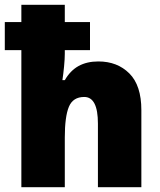

<svg xmlns="http://www.w3.org/2000/svg" viewBox="-23 -780 668 800"><path d="M247 -760V-688H352V-571H247V-556Q247 -535 244 -503.5Q241 -472 237 -446H247Q270 -486 304.5 -505Q339 -524 387 -524Q466 -524 516 -474Q566 -424 566 -321V0H385V-265Q385 -376 328 -376Q281 -376 264 -335Q247 -294 247 -207V0H66V-571H-3V-688H66V-760Z"/></svg>

Font: Noto Sans Myanmar SemiCondensed Black
Style: Regular
Weight: 900
Width: 4
Designer: Monotype Design Team
Foundry: Monotype Imaging Inc.
Version: Version 2.107; ttfautohint (v1.8.4.7-5d5b)